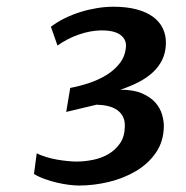

<svg xmlns="http://www.w3.org/2000/svg" viewBox="-20 -830 563 582"><path d="M91.3 -365.2Q104 -358.9 120.1 -354Q136.2 -349.1 152.8 -346.2Q169.4 -343.3 185.1 -341.8Q200.7 -340.3 212.4 -340.3Q236.3 -340.3 262 -345.5Q287.6 -350.6 308.8 -363Q330.1 -375.5 344 -395.8Q357.9 -416 358.4 -446.8Q358.9 -463.9 352.8 -476.1Q346.7 -488.3 335.4 -496.3Q324.2 -504.4 308.1 -508.3Q292 -512.2 272.9 -512.7L180.7 -490.7L192.9 -563.5Q219.7 -568.4 248.8 -577.9Q277.8 -587.4 302.2 -602.3Q326.7 -617.2 343.3 -638.7Q359.9 -660.2 361.8 -689Q363.3 -710.9 344.5 -724.6Q325.7 -738.3 285.6 -737.8Q253.4 -737.3 218.5 -725.1Q183.6 -712.9 154.3 -691.9L134.3 -749Q153.8 -763.7 176.8 -774.9Q199.7 -786.1 224.1 -793.7Q248.5 -801.3 273.9 -805.4Q299.3 -809.6 324.2 -809.6Q364.3 -809.6 394.3 -801.5Q424.3 -793.5 444.1 -778.8Q463.9 -764.2 473.6 -743.7Q483.4 -723.1 482.9 -698.2Q482.4 -670.9 471.9 -649.2Q461.4 -627.4 443.1 -610.6Q424.8 -593.8 399.7 -580.8Q374.5 -567.9 344.7 -558.1Q384.8 -558.1 410.6 -546.9Q436.5 -535.6 451.2 -518.8Q465.8 -502 471.4 -482.2Q477.1 -462.4 476.6 -445.3Q475.6 -400.4 452.4 -366.9Q429.2 -333.5 392.3 -311.5Q355.5 -289.6 310.1 -278.6Q264.6 -267.6 219.7 -267.6Q206.5 -267.6 189 -269.8Q171.4 -272 152.6 -276.4Q133.8 -280.8 115.5 -287.4Q97.2 -293.9 83 -302.7Z"/></svg>

Font: Brush Lettering One
Style: Bold Italic
Weight: 400
Italic angle: -7°
Designer: Eben Sorkin
Foundry: Eben Sorkin
Version: Version 1.001